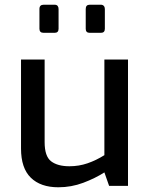

<svg xmlns="http://www.w3.org/2000/svg" viewBox="-20 -787 630 813"><path d="M227 6Q152 6 110.5 -34.5Q69 -75 69 -158V-535H169V-185Q169 -125 196.5 -104Q224 -83 274 -83Q314 -83 350.5 -95.5Q387 -108 422 -130V-535H522V0H442L422 -57Q383 -32 332.5 -13Q282 6 227 6ZM360 -648Q343 -648 343 -665V-749Q343 -767 360 -767H407Q415 -767 419.5 -762Q424 -757 424 -749V-665Q424 -648 407 -648ZM165 -648Q147 -648 147 -665V-749Q147 -767 165 -767H211Q220 -767 224 -762Q228 -757 228 -749V-665Q228 -648 211 -648Z"/></svg>

Font: Exo Thin Medium
Style: Regular
Weight: 500
Version: Version 2.000